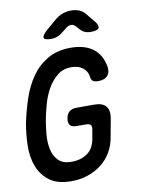

<svg xmlns="http://www.w3.org/2000/svg" viewBox="-102 -1018 804 1096"><g transform="rotate(-10 300.0 -470.0)"><path d="M390 -261Q393 -281 384.5 -288Q376 -295 356 -295H304Q278 -295 267.5 -307.5Q257 -320 261 -346Q265 -372 280.5 -385Q296 -398 322 -398H424Q473 -398 493 -374Q513 -350 504 -301L486 -203Q478 -152 454.5 -112.5Q431 -73 395.5 -46Q360 -19 316 -4.5Q272 10 222 10Q141 10 95.5 -24.5Q50 -59 29.5 -113Q9 -167 10.5 -234Q12 -301 24 -365Q38 -432 60.5 -499.5Q83 -567 120 -620.5Q157 -674 213 -707.5Q269 -741 348 -741Q387 -741 419 -732.5Q451 -724 475 -706.5Q499 -689 514.5 -663.5Q530 -638 537 -603Q544 -567 526.5 -546.5Q509 -526 471 -526Q451 -526 441 -533Q431 -540 429 -559Q425 -591 399.5 -611Q374 -631 333 -631Q284 -631 250 -602.5Q216 -574 193.5 -533.5Q171 -493 158.5 -446.5Q146 -400 139 -365Q132 -327 127.5 -281Q123 -235 131 -194.5Q139 -154 164.5 -126.5Q190 -99 242 -99Q296 -99 333 -125Q370 -151 380 -204ZM250 -810Q210 -810 207 -823.5Q204 -837 235 -865L290 -912Q313 -932 337 -941Q361 -950 388 -950Q415 -950 436 -941Q457 -932 472 -912L511 -865Q533 -838 525 -824Q517 -810 479 -810Q459 -810 444 -816.5Q429 -823 418 -836L402 -854Q389 -869 373 -869Q357 -869 339 -853L320 -838Q304 -824 286.5 -817Q269 -810 250 -810Z"/></g></svg>

Font: Maple Mono NL SemiBold
Style: Italic
Weight: 600
Italic angle: -10°
Monospace: yes
Designer: subframe7536
Version: Version 7.000